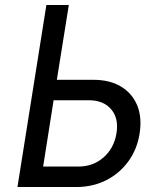

<svg xmlns="http://www.w3.org/2000/svg" viewBox="-20 -750 640 770"><path d="M50 0 166 -730H256L208 -430H354Q420 -430 465 -403Q510 -376 530 -328Q550 -280 540 -215Q530 -151 494.5 -102.5Q459 -54 405.5 -27Q352 0 286 0ZM153 -82H294Q353 -82 395 -118.5Q437 -155 447 -215Q457 -275 426 -311.5Q395 -348 336 -348H195Z"/></svg>

Font: JetBrains Mono NL
Style: Italic
Weight: 400
Italic angle: -9°
Monospace: yes
Designer: Philipp Nurullin, Konstantin Bulenkov
Foundry: JetBrains
Version: Version 2.305; ttfautohint (v1.8.4.7-5d5b)